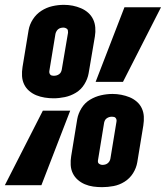

<svg xmlns="http://www.w3.org/2000/svg" viewBox="-38 -765 685 793"><path d="M183 -359Q165 -359 146.5 -362Q128 -365 112 -371.5Q96 -378 82.5 -389.5Q69 -401 61.5 -417Q54 -433 53 -451Q52 -469 55 -488L80 -640Q84 -664 98 -685.5Q112 -707 133 -720.5Q154 -734 178 -739.5Q202 -745 226 -745Q245 -745 262.5 -741.5Q280 -738 296.5 -731Q313 -724 326 -712.5Q339 -701 346.5 -685.5Q354 -670 355.5 -651.5Q357 -633 354 -615L328 -462Q324 -439 310.5 -417Q297 -395 275.5 -382Q254 -369 230 -364Q206 -359 183 -359ZM357 -427 476 -735H627L470 -427ZM184 -452Q184 -452 184 -452Q184 -452 184 -452Q190 -452 195.5 -453.5Q201 -455 206 -458.5Q211 -462 213.5 -467Q216 -472 217 -477L243 -630Q243 -634 242.5 -638.5Q242 -643 239 -645.5Q236 -648 232 -649.5Q228 -651 224 -651Q218 -651 212.5 -649.5Q207 -648 202.5 -644.5Q198 -641 195 -635.5Q192 -630 191 -625L166 -473Q165 -468 166 -464Q167 -460 169.5 -457Q172 -454 176 -453Q180 -452 184 -452ZM384 8Q365 8 347 5.5Q329 3 312.5 -4Q296 -11 283 -22.5Q270 -34 262.5 -49.5Q255 -65 254 -83.5Q253 -102 256 -120L281 -273Q285 -296 298.5 -318Q312 -340 333.5 -353Q355 -366 379 -371.5Q403 -377 427 -377Q445 -377 463 -373.5Q481 -370 497 -363.5Q513 -357 526.5 -345.5Q540 -334 547.5 -318Q555 -302 556 -284Q557 -266 554 -247L529 -95Q525 -71 511.5 -49.5Q498 -28 476.5 -14.5Q455 -1 431 3.5Q407 8 384 8ZM-18 0 139 -308H252L133 0ZM385 -84Q385 -84 385 -84Q385 -84 385 -84Q391 -84 396.5 -85.5Q402 -87 406.5 -90.5Q411 -94 414 -99Q417 -104 418 -110L443 -262Q444 -267 443 -271Q442 -275 439.5 -278Q437 -281 433 -282Q429 -283 424 -283Q419 -283 413.5 -281.5Q408 -280 403 -276.5Q398 -273 395.5 -268Q393 -263 392 -258L367 -105Q366 -101 366.5 -96.5Q367 -92 370 -89.5Q373 -87 377 -85.5Q381 -84 385 -84Z"/></svg>

Font: Iosevka Curly HvExObl
Style: Regular
Weight: 900
Width: 7
Italic angle: -9°
Monospace: yes
Designer: Belleve Invis
Foundry: Belleve Invis
Version: Version 11.1.0; ttfautohint (v1.8.3)